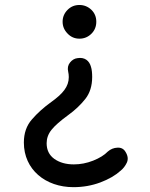

<svg xmlns="http://www.w3.org/2000/svg" viewBox="-20 -588 604 774"><path d="M232.4 -500.5C232.4 -482.4 238.8 -466.8 252 -453.1C265.1 -439 281.2 -432.1 300.3 -432.1C319.3 -432.1 335.4 -439 348.6 -452.1C361.8 -465.3 368.2 -481.4 368.2 -500.5C368.2 -520 361.3 -536.1 348.1 -548.8C334.5 -561.5 318.4 -567.9 300.3 -567.9C281.2 -567.9 265.6 -561.5 252.4 -548.3C239.3 -535.2 232.4 -519 232.4 -500.5ZM485.8 23.9C478.5 11.7 467.3 6.3 453.1 7.3C439 7.8 425.8 13.2 414.6 22.9C400.9 37.1 381.3 49.3 355.5 59.6C329.6 69.8 303.7 74.7 277.8 74.7C246.1 74.7 220.2 67.4 199.2 52.7C178.2 37.6 168 16.6 168 -10.7C168 -29.8 174.3 -47.9 187.5 -64.5C200.2 -80.6 222.7 -100.6 254.9 -124C282.7 -144 305.7 -166 324.2 -189.5C342.3 -212.4 351.6 -242.2 351.6 -277.8C351.6 -293 350.1 -308.6 346.7 -318.8C340.3 -342.3 322.3 -358.9 291.5 -353.5C280.3 -352.1 270.5 -346.2 262.2 -335.9C253.9 -325.7 251.5 -313 254.9 -298.8C256.3 -292.5 257.3 -285.6 257.3 -277.3C257.3 -238.3 232.9 -210 186.5 -176.8C156.2 -154.8 130.4 -131.8 108.9 -106.9C86.9 -82 76.2 -50.8 76.2 -13.2C76.2 95.7 163.6 166.5 275.9 166.5C314 166.5 350.1 160.2 384.3 147.5C418 134.8 445.3 119.1 466.3 100.1C476.6 91.8 484.9 81.1 491.2 67.9C497.6 54.2 495.6 39.6 485.8 23.9Z"/></svg>

Font: Mikhak Medium
Style: Regular
Weight: 500
Designer: Amin Abedi
Version: Version 3.2